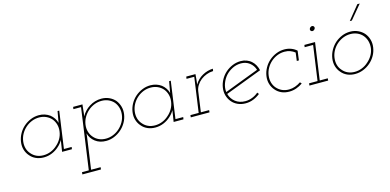

<svg xmlns="http://www.w3.org/2000/svg" viewBox="-77 -1068 3602 1774"><g transform="rotate(-15 1723.5 -181.0)"><path d="M62 -188Q56 -147 66.5 -112Q77 -77 100 -51Q122 -24 155.5 -9Q189 6 230 6Q272 6 310 -10Q348 -26 377 -53Q391 -65 402.5 -79.5Q414 -94 422 -109Q420 -94 417.5 -80Q415 -66 413 -51L405 0H499L502 -21H428L478 -375H462Q458 -348 452.5 -321Q447 -294 443 -267Q437 -291 422.5 -312.5Q408 -334 388 -350Q366 -366 340 -374.5Q314 -383 284 -383Q243 -383 205.5 -367.5Q168 -352 138 -326Q108 -300 88 -264Q68 -228 62 -188ZM83 -188Q88 -224 105.5 -255.5Q123 -287 150 -311Q177 -335 210.5 -348.5Q244 -362 281 -362Q317 -362 347 -348.5Q377 -335 398 -311Q418 -287 427 -255.5Q436 -224 431 -188Q426 -151 408 -120Q390 -89 363 -66Q336 -41 302 -27.5Q268 -14 232 -14Q195 -14 166 -27.5Q137 -41 117 -65Q96 -88 87 -119.5Q78 -151 83 -188Z M534 229 532 250H710L712 229H621L661 -55Q664 -72 664.5 -81Q665 -90 667 -107Q680 -57 722 -24.5Q764 8 826 8Q866 8 903.5 -7.5Q941 -23 971 -49Q1001 -75 1021.5 -110.5Q1042 -146 1048 -187Q1054 -227 1043.5 -262.5Q1033 -298 1011 -325Q988 -351 954.5 -366Q921 -381 881 -381Q850 -381 821 -372.5Q792 -364 767 -348Q741 -332 721 -310.5Q701 -289 687 -264Q692 -291 694 -319.5Q696 -348 700 -375H611L608 -354H681L599 229ZM1027 -187Q1022 -151 1004 -119.5Q986 -88 959 -64Q932 -40 898.5 -26.5Q865 -13 829 -13Q792 -13 762.5 -26.5Q733 -40 713 -64Q692 -88 683 -119.5Q674 -151 679 -187Q684 -223 702 -254.5Q720 -286 747 -310Q774 -334 807.5 -347.5Q841 -361 878 -361Q914 -361 944 -347.5Q974 -334 994 -311Q1014 -287 1023 -255Q1032 -223 1027 -187Z M1129 -188Q1123 -147 1133.5 -112Q1144 -77 1167 -51Q1189 -24 1222.5 -9Q1256 6 1297 6Q1339 6 1377 -10Q1415 -26 1444 -53Q1458 -65 1469.5 -79.5Q1481 -94 1489 -109Q1487 -94 1484.5 -80Q1482 -66 1480 -51L1472 0H1566L1569 -21H1495L1545 -375H1529Q1525 -348 1519.5 -321Q1514 -294 1510 -267Q1504 -291 1489.5 -312.5Q1475 -334 1455 -350Q1433 -366 1407 -374.5Q1381 -383 1351 -383Q1310 -383 1272.5 -367.5Q1235 -352 1205 -326Q1175 -300 1155 -264Q1135 -228 1129 -188ZM1150 -188Q1155 -224 1172.5 -255.5Q1190 -287 1217 -311Q1244 -335 1277.5 -348.5Q1311 -362 1348 -362Q1384 -362 1414 -348.5Q1444 -335 1465 -311Q1485 -287 1494 -255.5Q1503 -224 1498 -188Q1493 -151 1475 -120Q1457 -89 1430 -66Q1403 -41 1369 -27.5Q1335 -14 1299 -14Q1262 -14 1233 -27.5Q1204 -41 1184 -65Q1163 -88 1154 -119.5Q1145 -151 1150 -188Z M1638 -21 1636 0H1815L1817 -21H1738L1765 -215Q1769 -245 1786 -271.5Q1803 -298 1827 -317Q1852 -336 1882.5 -347.5Q1913 -359 1946 -360L1949 -382Q1923 -381 1897 -373.5Q1871 -366 1848 -353Q1824 -340 1804.5 -320.5Q1785 -301 1771 -277Q1773 -291 1774 -301.5Q1775 -312 1777 -326L1781 -375H1693L1690 -354H1764L1717 -21Z M2212 -362Q2259 -362 2293.5 -335.5Q2328 -309 2341 -266Q2259 -235 2177.5 -204Q2096 -173 2013 -141Q2008 -182 2022.5 -222Q2037 -262 2064 -293Q2092 -324 2130.5 -343Q2169 -362 2212 -362ZM2367 -255Q2361 -282 2348.5 -305Q2336 -328 2318 -344Q2298 -363 2271.5 -373Q2245 -383 2215 -383Q2174 -383 2136.5 -367.5Q2099 -352 2069 -326Q2039 -300 2019 -264Q1999 -228 1993 -188Q1987 -147 1997.5 -112Q2008 -77 2031 -50Q2053 -24 2086.5 -9Q2120 6 2161 6Q2200 6 2235 -8Q2270 -22 2300 -46Q2297 -50 2294 -54Q2291 -58 2288 -62Q2263 -40 2230 -27Q2197 -14 2163 -14Q2107 -14 2068.5 -44Q2030 -74 2017 -122Q2105 -156 2192 -188.5Q2279 -221 2367 -255Z M2707 -37 2694 -52Q2669 -35 2640 -24.5Q2611 -14 2580 -14Q2543 -14 2514 -27.5Q2485 -41 2464 -65Q2444 -88 2435 -119.5Q2426 -151 2431 -188Q2436 -224 2453.5 -255.5Q2471 -287 2498 -311Q2525 -335 2558.5 -348.5Q2592 -362 2629 -362Q2658 -362 2682.5 -353Q2707 -344 2727 -328L2717 -250H2737L2749 -340Q2727 -360 2697 -371.5Q2667 -383 2632 -383Q2591 -383 2553.5 -367.5Q2516 -352 2486 -326Q2456 -300 2436 -264Q2416 -228 2410 -188Q2404 -147 2414.5 -112Q2425 -77 2448 -51Q2470 -24 2503 -9Q2536 6 2578 6Q2613 6 2645.5 -5.5Q2678 -17 2707 -37Z M2773 -21 2771 0H2950L2952 -21H2875L2925 -375H2823L2820 -354H2901L2854 -21ZM2909 -502Q2907 -493 2913.5 -486Q2920 -479 2929 -479Q2938 -479 2946 -486Q2954 -493 2956 -502Q2957 -512 2951 -518.5Q2945 -525 2936 -525Q2927 -525 2919 -518.5Q2911 -512 2909 -502Z M3040 -188Q3034 -147 3044.5 -112Q3055 -77 3078 -51Q3100 -24 3133 -9Q3166 6 3207 6Q3248 6 3286 -9Q3324 -24 3355 -51Q3385 -77 3405 -112Q3425 -147 3431 -188Q3437 -228 3426.5 -264Q3416 -300 3393 -327Q3370 -353 3336 -368.5Q3302 -384 3262 -384Q3220 -384 3183 -368.5Q3146 -353 3116 -327Q3086 -300 3066 -264Q3046 -228 3040 -188ZM3061 -188Q3066 -224 3083.5 -255.5Q3101 -287 3128 -311Q3155 -335 3188.5 -348.5Q3222 -362 3258 -362Q3294 -362 3324.5 -348.5Q3355 -335 3375 -311Q3395 -287 3404 -255.5Q3413 -224 3409 -188Q3404 -151 3385.5 -120Q3367 -89 3340 -66Q3313 -41 3279 -27.5Q3245 -14 3209 -14Q3173 -14 3143.5 -27.5Q3114 -41 3094 -66Q3073 -89 3064.5 -120Q3056 -151 3061 -188ZM3285 -479H3305Q3334 -513 3360.5 -545.5Q3387 -578 3416 -612H3393Q3366 -579 3339 -545.5Q3312 -512 3285 -479Z"/></g></svg>

Font: Josefin Slab ExtraLight
Style: Italic
Weight: 250
Italic angle: -12°
Designer: Santiago Orozco
Foundry: Typemade
Version: Version 2.100